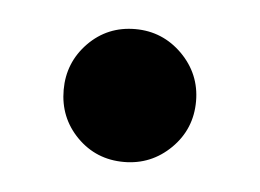

<svg xmlns="http://www.w3.org/2000/svg" viewBox="-27 -401 275 203"><g transform="rotate(5 110.0 -299.5)"><path d="M110 -229.5Q80.5 -229.5 60.2 -250Q40 -270.5 40 -300Q40 -329 60.2 -349.8Q80.5 -370.5 110 -370.5Q139 -370.5 159.8 -349.8Q180.5 -329 180.5 -300Q180.5 -270.5 159.8 -250Q139 -229.5 110 -229.5Z"/></g></svg>

Font: Urbanist ExtraBold
Style: Regular
Weight: 800
Designer: Corey Hu
Foundry: Corey Hu
Version: Version 1.330; ttfautohint (v1.8.4.7-5d5b)